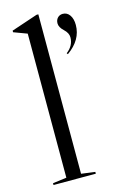

<svg xmlns="http://www.w3.org/2000/svg" viewBox="-113 -770 513 820"><g transform="rotate(-15 143.5 -360.5)"><path d="M144 -16 205 -8V0H18V-8L79 -16V-653L20 -675V-682L136 -721H144ZM222 -524 218 -529Q251 -554 251 -591Q251 -610 232 -627.5Q213 -645 213 -662Q213 -677 222 -686.5Q231 -696 245 -696Q264 -696 275.5 -679.5Q287 -663 287 -636Q287 -570 222 -524Z"/></g></svg>

Font: Libre Caslon Display
Style: Regular
Weight: 400
Designer: Pablo Impallari, Rodrigo Fuenzalida
Foundry: Pablo Impallari, Rodrigo Fuenzalida
Version: Version 1.002